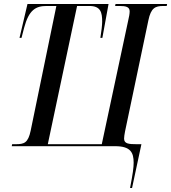

<svg xmlns="http://www.w3.org/2000/svg" viewBox="-20 -734 859 964"><path d="M633 210H643L690 -10H666C627 -10 603 -12 603 -38C603 -47 605 -59 608 -75L725 -632C738 -694 759 -704 800 -704H817L819 -714H560L558 -704H580C611 -704 631 -700 631 -677C631 -665 628 -649 623 -628L491 -10H220L367 -704H429C486 -704 493 -671 493 -625C493 -609 489 -574 484 -544H494L525 -714H118L78 -544H88L101 -594C125 -685 160 -704 214 -704H263L134 -78C121 -16 101 -10 59 -10H41L39 0H558C636 0 651 32 651 83C651 107 647 138 633 210Z"/></svg>

Font: Noto Serif Display ExtraCondensed Medium
Style: Italic
Weight: 500
Width: 2
Italic angle: -12°
Designer: Monotype Design Team
Foundry: Monotype Imaging Inc.
Version: Version 2.009